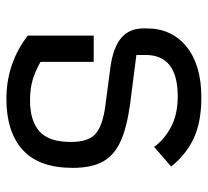

<svg xmlns="http://www.w3.org/2000/svg" viewBox="-44 -578 634 585"><g transform="rotate(90 272.5 -285.0)"><path d="M88 -53V-254H168V-92Q198 -75 224.5 -67.5Q251 -60 286 -60Q347 -60 379.5 -88.5Q412 -117 412 -184Q412 -238 387.5 -259.5Q363 -281 305 -289L184 -305Q125 -313 95.5 -337.5Q66 -362 66 -406V-415Q66 -492 122 -537Q178 -582 276 -582Q351 -582 400.5 -559Q450 -536 487 -490L427 -438Q406 -468 367.5 -489Q329 -510 273 -510Q147 -510 147 -412V-384L296 -365Q368 -355 410 -336Q452 -317 471.5 -282.5Q491 -248 491 -190Q491 -87 436 -37.5Q381 12 281 12Q173 12 88 -53Z"/></g></svg>

Font: Anuphan
Style: Regular
Weight: 400
Designer: Cadson Demak
Version: Version 3.001;July 28, 2024;FontCreator 15.0.0.2974 64-bit